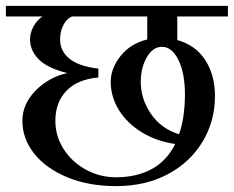

<svg xmlns="http://www.w3.org/2000/svg" viewBox="-32 -620 794 652"><path d="M570 -564V-484Q632 -467 665 -416Q698 -365 698 -294Q698 -209 656 -139Q614 -69 538 -28.5Q462 12 362 12Q269 12 196.5 -18Q124 -48 84 -98.5Q44 -149 44 -210Q44 -266 88 -311.5Q132 -357 196 -372Q128 -389 99 -419Q70 -449 70 -486Q70 -508 81 -529Q92 -550 112 -564H-12V-600H742V-564ZM468 -564H212Q194 -556 183 -534.5Q172 -513 172 -486Q172 -447 203.5 -421Q235 -395 302 -387V-357Q229 -350 192.5 -310.5Q156 -271 156 -210Q156 -158 184 -114Q212 -70 259.5 -44Q307 -18 362 -18Q431 -18 482.5 -45.5Q534 -73 563 -131Q500 -140 450 -170.5Q400 -201 372 -246Q344 -291 344 -342Q344 -388 377.5 -430Q411 -472 468 -486ZM596 -300Q596 -371 574 -416Q552 -461 518 -461Q487 -461 466.5 -425.5Q446 -390 446 -342Q446 -284 480.5 -233.5Q515 -183 576 -164Q596 -221 596 -300Z"/></svg>

Font: Arya
Style: Regular
Weight: 400
Designer: Eduardo Rodriguez Tunni, Modular Infotech
Foundry: Eduardo Rodriguez Tunni, Modular Infotech
Version: Version 1.002